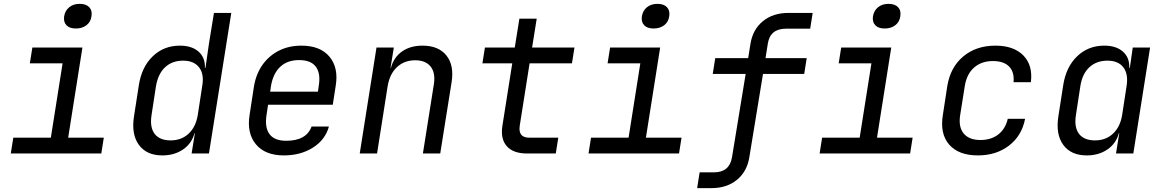

<svg xmlns="http://www.w3.org/2000/svg" viewBox="-20 -797 6040 997"><path d="M36 0 49 -82H244L305 -468H135L148 -550H408L334 -82H519L506 0ZM374 -649Q341 -649 325 -666Q309 -683 313 -712Q318 -742 339.5 -759.5Q361 -777 394 -777Q427 -777 443.5 -759.5Q460 -742 455 -712Q451 -683 429 -666Q407 -649 374 -649Z M823 10Q741 10 701 -45Q661 -100 676 -194L701 -355Q716 -450 773.5 -505Q831 -560 914 -560Q976 -560 1011 -529Q1046 -498 1044 -445H1047L1065 -570L1091 -730H1181L1065 0H975L992 -105H990Q975 -51 930 -20.5Q885 10 823 10ZM866 -68Q922 -68 959.5 -103Q997 -138 1007 -200L1030 -350Q1041 -412 1014 -447Q987 -482 931 -482Q874 -482 837.5 -448Q801 -414 790 -350L767 -200Q757 -136 783 -102Q809 -68 866 -68Z M1454 10Q1357 10 1309 -47.5Q1261 -105 1276 -200L1299 -350Q1310 -414 1343.5 -461Q1377 -508 1428.5 -534Q1480 -560 1545 -560Q1643 -560 1691 -502.5Q1739 -445 1723 -350L1708 -253H1372L1364 -200Q1354 -135 1379.5 -100.5Q1405 -66 1466 -66Q1571 -66 1598 -140H1688Q1669 -71 1605 -30.5Q1541 10 1454 10ZM1383 -321H1631L1635 -350Q1646 -415 1620.5 -450Q1595 -485 1533 -485Q1472 -485 1435 -450Q1398 -415 1387 -350Z M1848 0 1935 -550H2025L2008 -445H2010Q2025 -500 2068 -530Q2111 -560 2174 -560Q2257 -560 2298 -509Q2339 -458 2325 -370L2266 0H2176L2233 -360Q2242 -419 2216 -451.5Q2190 -484 2136 -484Q2080 -484 2042 -449Q2004 -414 1993 -350L1938 0Z M2716 0Q2645 0 2611.5 -38Q2578 -76 2589 -145L2640 -468H2485L2498 -550H2653L2677 -700H2767L2743 -550H2963L2950 -468H2730L2679 -145Q2669 -82 2729 -82H2879L2866 0Z M3036 0 3049 -82H3244L3305 -468H3135L3148 -550H3408L3334 -82H3519L3506 0ZM3374 -649Q3341 -649 3325 -666Q3309 -683 3313 -712Q3318 -742 3339.5 -759.5Q3361 -777 3394 -777Q3427 -777 3443.5 -759.5Q3460 -742 3455 -712Q3451 -683 3429 -666Q3407 -649 3374 -649Z M3600 180 3613 98H3687Q3768 98 3781 20L3852 -413H3681L3694 -495H3865L3877 -570Q3889 -644 3941.5 -687Q3994 -730 4075 -730H4200L4187 -648H4061Q3979 -648 3967 -570L3955 -495H4169L4156 -413H3942L3871 20Q3859 94 3806.5 137Q3754 180 3673 180Z M4236 0 4249 -82H4444L4505 -468H4335L4348 -550H4608L4534 -82H4719L4706 0ZM4574 -649Q4541 -649 4525 -666Q4509 -683 4513 -712Q4518 -742 4539.5 -759.5Q4561 -777 4594 -777Q4627 -777 4643.5 -759.5Q4660 -742 4655 -712Q4651 -683 4629 -666Q4607 -649 4574 -649Z M5058 10Q4958 10 4909 -46Q4860 -102 4876 -200L4899 -350Q4915 -448 4982 -504Q5049 -560 5149 -560Q5244 -560 5294 -509Q5344 -458 5333 -370H5243Q5248 -423 5220 -451.5Q5192 -480 5136 -480Q5077 -480 5038.5 -446.5Q5000 -413 4990 -351L4966 -200Q4956 -138 4984 -104Q5012 -70 5071 -70Q5127 -70 5164 -99Q5201 -128 5213 -180H5303Q5286 -92 5219.5 -41Q5153 10 5058 10Z M5623 10Q5541 10 5501 -45Q5461 -100 5476 -194L5501 -355Q5516 -450 5573.5 -505Q5631 -560 5714 -560Q5776 -560 5811 -529Q5846 -498 5844 -445H5847L5862 -550H5952L5865 0H5775L5792 -105H5790Q5775 -51 5730 -20.5Q5685 10 5623 10ZM5666 -68Q5722 -68 5759.5 -103Q5797 -138 5807 -200L5830 -350Q5840 -412 5813.5 -447Q5787 -482 5731 -482Q5674 -482 5637 -448Q5600 -414 5590 -350L5567 -200Q5557 -136 5583 -102Q5609 -68 5666 -68Z"/></svg>

Font: NKDuy Mono
Style: Italic
Weight: 400
Italic angle: -9°
Monospace: yes
Designer: NKDuy
Foundry: NKDuy
Version: Version 2.251; ttfautohint (v1.8.4.7-5d5b)